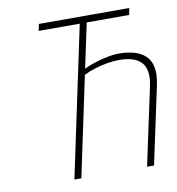

<svg xmlns="http://www.w3.org/2000/svg" viewBox="-79 -772 778 843"><g transform="rotate(-10 310.0 -350.0)"><path d="M474 -511Q452 -511 430.5 -507Q409 -503 388 -497.5Q367 -492 348.5 -485Q330 -478 315 -471L310 -445Q336 -458 363.5 -466Q391 -474 418 -478.5Q445 -483 469 -483Q501 -483 525.5 -476Q550 -469 566 -453Q582 -437 586.5 -410.5Q591 -384 583 -346L509 0H540L614 -346Q624 -395 617 -426.5Q610 -458 589.5 -476.5Q569 -495 539 -503Q509 -511 474 -511ZM358 -670H547L553 -700H150L144 -670H327L185 0H216Z"/></g></svg>

Font: Advent Pro ExtraLight
Style: Italic
Weight: 250
Italic angle: -12°
Version: Version 3.000